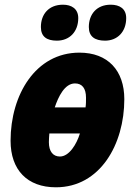

<svg xmlns="http://www.w3.org/2000/svg" viewBox="-20 -787 573 817"><path d="M427 -614C480 -614 517 -652 517 -710C517 -750 489 -767 451 -767C391 -767 358 -726 358 -672C358 -631 384 -614 427 -614ZM222 -614C276 -614 313 -652 313 -710C313 -750 284 -767 248 -767C187 -767 154 -726 154 -672C154 -631 179 -614 222 -614ZM218 10C406 10 509 -173 509 -365C509 -487 439 -563 318 -563C131 -563 25 -383 25 -188C25 -64 96 10 218 10ZM344 -330H213C228 -375 255 -432 299 -432C329 -432 346 -412 346 -371C346 -359 346 -343 344 -330ZM235 -121C206 -121 188 -142 188 -182C188 -192 189 -207 190 -219H320C306 -173 274 -121 235 -121Z"/></svg>

Font: Noto Sans Condensed Black
Style: Italic
Weight: 900
Width: 3
Italic angle: -12°
Designer: Monotype Design Team
Foundry: Monotype Imaging Inc.
Version: Version 2.013